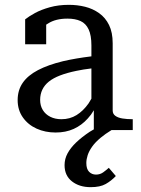

<svg xmlns="http://www.w3.org/2000/svg" viewBox="-20 -538 582 794"><path d="M247 145Q247 119 259.5 96Q272 73 295 51Q318 29 351 7Q359 2 368 -3V-82Q357 -63 343 -48Q318 -20 285 -5Q252 10 210 10Q167 10 131.5 -6Q96 -22 74.5 -52.5Q53 -83 53 -124Q53 -165 74 -195.5Q95 -226 137 -248Q179 -270 241 -285Q293 -297 358 -305V-350Q358 -392 346.5 -416.5Q335 -441 313 -451Q291 -461 259 -461Q210 -461 179 -441Q175 -439 171 -436V-355H84V-458Q99 -470 124.5 -484Q150 -498 186 -508Q222 -518 265 -518Q300 -518 332 -510Q364 -502 390 -483.5Q416 -465 431 -434.5Q446 -404 446 -359V-81Q446 -67 457 -59Q468 -51 486.5 -48Q505 -45 529 -45V0H441Q415 16 397 31Q374 50 361 68.5Q348 87 342.5 104Q337 121 337 136Q337 161 348.5 172.5Q360 184 377 184Q394 184 407 174.5Q420 165 430 156L459 190Q440 210 417 223Q394 236 355 236Q308 236 277.5 212Q247 188 247 145ZM358 -130V-255Q324 -251 296 -245Q257 -237 228.5 -226Q200 -215 182 -200.5Q164 -186 155 -167Q146 -148 146 -125Q146 -101 157 -83Q168 -65 188 -55Q208 -45 234 -45Q269 -45 296.5 -62Q324 -79 346 -110Q352 -119 358 -130Z"/></svg>

Font: Roboto Serif 20pt
Style: Regular
Weight: 400
Designer: Greg Gazdowicz
Foundry: Commercial Type
Version: Version 1.008